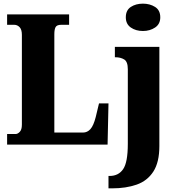

<svg xmlns="http://www.w3.org/2000/svg" viewBox="-20 -793 973 1053"><path d="M19 0V-58H66Q77 -58 88.5 -70Q100 -82 100 -109V-602Q100 -631 87.5 -644Q75 -657 58 -657H19V-714H359V-657H316Q292 -657 285 -644.5Q278 -632 278 -605V-66H435Q459 -66 476 -85Q493 -104 505 -151L523 -226H575L570 0ZM764 -623Q725 -623 697.5 -642Q670 -661 670 -698Q670 -737 697.5 -755Q725 -773 764 -773Q802 -773 830.5 -755Q859 -737 859 -698Q859 -661 830.5 -642Q802 -623 764 -623ZM575 240V172H581Q630 172 655.5 134.5Q681 97 681 -4V-413Q681 -455 661 -467Q641 -479 613 -479H610V-536H854V8Q854 97 821 148Q788 199 729.5 219.5Q671 240 595 240Z"/></svg>

Font: Noto Serif Condensed Black
Style: Regular
Weight: 900
Width: 3
Designer: Monotype Design Team
Foundry: Monotype Imaging Inc.
Version: Version 2.015; ttfautohint (v1.8.4.7-5d5b)